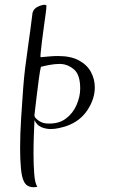

<svg xmlns="http://www.w3.org/2000/svg" viewBox="-20 -535 559 802"><path d="M121 247Q91 247 80 223Q71 206 67.5 169Q64 132 64 84Q64 23 68.5 -45.5Q73 -114 77 -169Q80 -209 85 -250.5Q90 -292 98 -347Q106 -402 116 -482Q121 -499 138 -507Q155 -515 166 -515Q174 -515 174 -510Q174 -503 171 -479.5Q168 -456 163.5 -425Q159 -394 155.5 -364.5Q152 -335 150 -315.5Q148 -296 150 -296Q170 -298 188 -299.5Q206 -301 223 -301Q276 -301 310 -282.5Q344 -264 360 -234Q376 -204 376 -170Q376 -122 345.5 -75.5Q315 -29 259 -9Q244 -4 226.5 0Q209 4 192 4Q171 4 152.5 -4Q134 -12 124 -33Q123 -11 121.5 27Q120 65 120 106Q120 152 123 191.5Q126 231 136 245Q132 246 128.5 246.5Q125 247 121 247ZM179 -19Q225 -17 255 -39.5Q285 -62 300 -97Q315 -132 315 -165Q315 -224 288 -246Q261 -268 229 -268Q210 -268 188 -264Q166 -260 151 -256Q147 -241 142.5 -207Q138 -173 133 -132Q128 -91 124 -55Q122 -45 140 -32Q158 -19 179 -19Z"/></svg>

Font: Festive
Style: Regular
Weight: 400
Designer: Robert E. Leuschke
Foundry: Robert E. Leuschke
Version: Version 1.101; ttfautohint (v1.8.3)